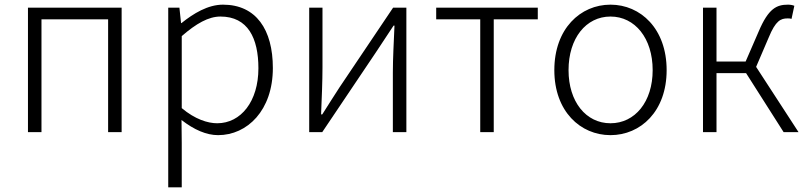

<svg xmlns="http://www.w3.org/2000/svg" viewBox="-20 -567 3465 824"><path d="M100 0H158V-484H444V0H502V-534H100Z M702 237H760V46L759 -52C813 -10 866 13 916 13C1041 13 1151 -93 1151 -275C1151 -440 1079 -547 937 -547C872 -547 810 -509 759 -468H757L750 -534H702ZM912 -38C872 -38 817 -55 760 -103V-412C822 -466 875 -496 926 -496C1044 -496 1089 -403 1089 -274C1089 -132 1014 -38 912 -38Z M1307 0H1363L1593 -342C1615 -375 1647 -424 1669 -457H1673C1670 -387 1666 -315 1666 -256V0H1724V-534H1667L1437 -192C1416 -159 1384 -110 1363 -76H1358C1361 -147 1364 -219 1364 -277V-534H1307Z M2041 0H2099V-484H2288V-534H1852V-484H2041Z M2600 13C2729 13 2841 -89 2841 -266C2841 -444 2729 -547 2600 -547C2471 -547 2359 -444 2359 -266C2359 -89 2471 13 2600 13ZM2600 -38C2495 -38 2420 -130 2420 -266C2420 -403 2495 -496 2600 -496C2705 -496 2781 -403 2781 -266C2781 -130 2705 -38 2600 -38Z M2997 0H3055V-253H3182L3343 0H3407L3225 -280L3279 -406C3309 -479 3331 -488 3360 -488C3368 -488 3371 -488 3377 -486L3389 -542C3383 -545 3372 -547 3362 -547C3313 -547 3278 -531 3236 -432L3180 -303H3055V-534H2997Z"/></svg>

Font: Noto Sans KR Light
Style: Regular
Weight: 300
Designer: Ryoko NISHIZUKA 西塚涼子 (kana, bopomofo & ideographs); Paul D. Hunt (Latin, Greek & Cyrillic); Sandoll Communications 산돌커뮤니
Foundry: Adobe
Version: Version 2.004;hotconv 1.0.118;makeotfexe 2.5.65603